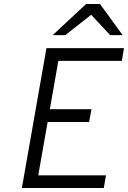

<svg xmlns="http://www.w3.org/2000/svg" viewBox="-20 -941 640 961"><path d="M89.5 0 212.5 -700H600.5L590 -636.5H272L229.5 -394.5H438L426 -330.5H218.5L171.5 -63.5H510.5L499.5 0ZM243.5 -765 411 -921H480.5L594 -765H531.5L436.5 -867L306.5 -765Z"/></svg>

Font: Overpass Light
Style: Italic
Weight: 300
Italic angle: -10°
Designer: Delve Withrington, Dave Bailey, Thomas Jockin
Foundry: Delve Fonts LLC
Version: Version 4.000; ttfautohint (v1.8.3)